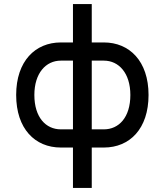

<svg xmlns="http://www.w3.org/2000/svg" viewBox="-20 -730 815 950"><path d="M341 200H434V0H494C622 0 715 -93 715 -260C715 -428 620 -520 494 -520H434V-710H341V-520H281C155 -520 60 -428 60 -260C60 -93 153 0 281 0H341ZM150 -260C150 -368 207 -430 281 -430H341V-90H281C207 -90 150 -149 150 -260ZM434 -90V-430H494C568 -430 625 -368 625 -260C625 -149 568 -90 494 -90Z"/></svg>

Font: Grotesk 02 Mince
Style: Bold
Weight: 400
Designer: Frank Adebiaye, contributions by Jérémy Landes, Ariel Martín Pérez
Foundry: Velvetyne Type Foundry
Version: Version 3.000;Glyphs 3.1.2 (3150)